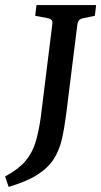

<svg xmlns="http://www.w3.org/2000/svg" viewBox="-56 -590 397 753"><path d="M321 -570 316 -528 272 -519Q260 -517 254.5 -511Q249 -505 247 -491L204 -146Q197 -90 187 -45.5Q177 -1 155 33.5Q133 68 91 95Q49 122 -22 143L-36 102Q16 74 43 42.5Q70 11 83 -31Q96 -73 104 -131L149 -494Q151 -507 146 -512Q141 -517 130 -519L82 -528L87 -570Z"/></svg>

Font: Rasa Medium
Style: Italic
Weight: 500
Italic angle: -7.10001°
Designer: Anna Giedrys (Yrsa+Rasa design), David Brezina (Yrsa art-direction, Rasa art-direction, design)
Foundry: Rosetta Type Foundry
Version: Version 2.004